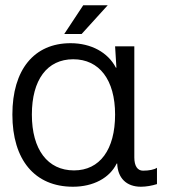

<svg xmlns="http://www.w3.org/2000/svg" viewBox="-20 -696 653 729"><path d="M257 13C334 13 396 -20 423 -75H425C427 -20 460 13 515 13C535 13 557 9 576 3V-59C566 -52 546 -48 523 -48C502 -48 490 -66 490 -98V-520H417L422 -439H420C390 -497 326 -532 248 -532C109 -532 27 -431 27 -261C27 -89 112 13 257 13ZM101 -261C101 -393 159 -471 258 -471C357 -471 417 -393 417 -261C417 -128 359 -49 261 -49C161 -49 101 -128 101 -261ZM224 -567H290L389 -676H296Z"/></svg>

Font: Non Bureau Light
Style: Regular
Weight: 300
Designer: Jona Saucedo
Foundry: Non Foundry
Version: Version 1.000;FEAKit 1.0